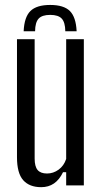

<svg xmlns="http://www.w3.org/2000/svg" viewBox="-20 -761 418 788"><path d="M149 7.2Q100.9 7.2 75.3 -21.4Q49.7 -50.1 49.7 -115.7V-600H122.2V-110.2Q122.2 -77.9 134.3 -63.4Q146.5 -48.9 173 -48.9Q198.7 -48.9 220.4 -64.6Q242.2 -80.4 251.6 -108.6V-600H324.1V0H251.6V-54.3H238.7Q223.7 -23.3 201.4 -8Q179.2 7.2 149 7.2ZM186 -740.7Q241.7 -740.7 266.8 -715.8Q291.8 -690.9 294.5 -632.8H248Q247.6 -669.1 233.5 -684.5Q219.4 -699.9 186 -699.9Q152.6 -699.9 138.5 -684.5Q124.4 -669.1 124 -632.8H77.1Q79.6 -690.9 104.9 -715.8Q130.2 -740.7 186 -740.7Z"/></svg>

Font: Big Shoulders Thin
Style: Regular
Weight: 100
Designer: Patric King
Foundry: XO Type Co
Version: Version 2.002